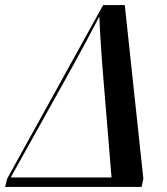

<svg xmlns="http://www.w3.org/2000/svg" viewBox="-68 -734 656 754"><path d="M-48 0 -40 -32 337 -714H422L495 -32L488 0ZM-26 -37H370L334 -474Q332 -502 329.5 -537Q327 -572 325 -607Q323 -642 322 -669Q299 -625 269.5 -569.5Q240 -514 216 -471Z"/></svg>

Font: Noto Serif Display Condensed SemiBold
Style: Italic
Weight: 600
Width: 3
Italic angle: -12°
Designer: Monotype Design Team
Foundry: Monotype Imaging Inc.
Version: Version 2.009